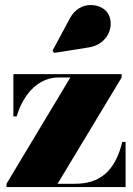

<svg xmlns="http://www.w3.org/2000/svg" viewBox="-20 -762 543 782"><path d="M342.5 -569C422 -581.5 450.5 -662.5 417.5 -710.5C390.5 -749.5 304.5 -761.5 265 -688L194 -555.5L200 -546.5ZM218 -446.5H266.5L6.5 -13.5V0H491.5V-184H478C448 -60 382 -13.5 285.5 -13.5H214.5L475.5 -446.5V-460H34.5V-288H48C78 -389 144 -446.5 218 -446.5Z"/></svg>

Font: Bodoni* 16pt Fatface
Style: Regular
Weight: 900
Version: Version 2.3